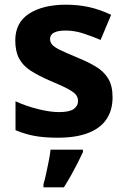

<svg xmlns="http://www.w3.org/2000/svg" viewBox="-20 -576 537 817"><path d="M459 -162Q459 -107 433 -68.5Q407 -30 355 -10Q303 10 226 10Q169 10 128 2.5Q87 -5 46 -22V-145Q90 -125 141 -112Q192 -99 231 -99Q275 -99 293.5 -112Q312 -125 312 -146Q312 -160 304.5 -171Q297 -182 272 -196Q247 -210 194 -232Q143 -254 110 -275.5Q77 -297 61 -327.5Q45 -358 45 -404Q45 -480 104 -518Q163 -556 261 -556Q312 -556 358 -546Q404 -536 453 -513L408 -406Q368 -423 332 -434.5Q296 -446 259 -446Q226 -446 209.5 -437Q193 -428 193 -410Q193 -397 201.5 -386.5Q210 -376 234.5 -364Q259 -352 307 -332Q354 -313 388 -292.5Q422 -272 440.5 -241.5Q459 -211 459 -162ZM333 71Q323 93 310.5 117.5Q298 142 283.5 168Q269 194 252 221H165V208Q171 188 176.5 162Q182 136 187.5 109Q193 82 195 61H333Z"/></svg>

Font: Noto Sans Cham
Style: Bold
Weight: 700
Version: Version 2.002